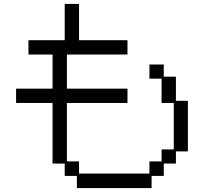

<svg xmlns="http://www.w3.org/2000/svg" viewBox="-20 -869 1040 979"><path d="M248 -344H62V-417H248V-591H125V-664H310V-849H383V-664H630V-591H321V-417H630V-344H321V-46H383V16H742V-46H804V-107H866V-344H804V-468H742V-540H815V-478H877V-355H938V-97H877V-35H815V28H753V90H372V28H310V-35H248Z"/></svg>

Font: DotGothic16
Style: Regular
Weight: 400
Designer: Fontworks Inc.
Foundry: Fontworks Inc.
Version: Version 1.100